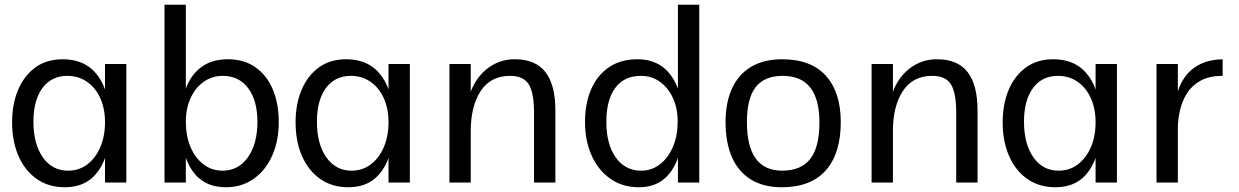

<svg xmlns="http://www.w3.org/2000/svg" viewBox="-20 -770 5225 810"><path d="M254 20Q185 20 135 -15Q85 -50 58 -112Q31 -174 31 -254Q31 -330 56 -390Q81 -450 128.5 -485Q176 -520 245 -520Q342 -520 393.5 -449.5Q445 -379 445 -248Q445 -121 396 -50.5Q347 20 254 20ZM267 -50Q314 -50 349 -77Q384 -104 403.5 -150Q423 -196 423 -254Q423 -312 403 -356Q383 -400 347 -425Q311 -450 264 -450Q197 -450 159 -398.5Q121 -347 121 -257Q121 -163 160.5 -106.5Q200 -50 267 -50ZM423 0V-500H513V0Z M674 -750H764V0H674ZM933 20Q839 20 790.5 -51Q742 -122 742 -255Q742 -339 764.5 -398Q787 -457 831.5 -488.5Q876 -520 941 -520Q1010 -520 1058 -486Q1106 -452 1131 -392.5Q1156 -333 1156 -255Q1156 -177 1129 -115Q1102 -53 1051.5 -16.5Q1001 20 933 20ZM919 -50Q986 -50 1026 -106.5Q1066 -163 1066 -256Q1066 -346 1027 -398Q988 -450 920 -450Q875 -450 839.5 -425Q804 -400 784 -356Q764 -312 764 -256Q764 -197 783.5 -150.5Q803 -104 838 -77Q873 -50 919 -50Z M1450 20Q1381 20 1331 -15Q1281 -50 1254 -112Q1227 -174 1227 -254Q1227 -330 1252 -390Q1277 -450 1324.5 -485Q1372 -520 1441 -520Q1538 -520 1589.5 -449.5Q1641 -379 1641 -248Q1641 -121 1592 -50.5Q1543 20 1450 20ZM1463 -50Q1510 -50 1545 -77Q1580 -104 1599.5 -150Q1619 -196 1619 -254Q1619 -312 1599 -356Q1579 -400 1543 -425Q1507 -450 1460 -450Q1393 -450 1355 -398.5Q1317 -347 1317 -257Q1317 -163 1356.5 -106.5Q1396 -50 1463 -50ZM1619 0V-500H1709V0Z M2233 -294Q2233 -379 2210.5 -414.5Q2188 -450 2132 -450Q2050 -450 2008 -386Q1966 -322 1966 -217L1956 -274L1954 -342Q1966 -397 1994 -436.5Q2022 -476 2062.5 -498Q2103 -520 2152 -520Q2239 -520 2281 -466Q2323 -412 2323 -304V0H2233ZM1876 -500H1966V0H1876Z M2676 20Q2605 20 2554 -16.5Q2503 -53 2475.5 -115Q2448 -177 2448 -255Q2448 -333 2473.5 -392.5Q2499 -452 2548.5 -486Q2598 -520 2670 -520Q2762 -520 2812 -450Q2862 -380 2862 -255Q2862 -122 2814 -51Q2766 20 2676 20ZM2685 -50Q2730 -50 2765 -77.5Q2800 -105 2819.5 -152Q2839 -199 2839 -257Q2839 -313 2819 -356.5Q2799 -400 2764 -425Q2729 -450 2684 -450Q2613 -450 2575.5 -399Q2538 -348 2538 -256Q2538 -162 2577.5 -106Q2617 -50 2685 -50ZM2840 0V-750H2930V0Z M3278 20Q3202 20 3149 -12Q3096 -44 3068.5 -105.5Q3041 -167 3041 -255Q3041 -338 3068.5 -397.5Q3096 -457 3149.5 -488.5Q3203 -520 3279 -520Q3402 -520 3464.5 -450Q3527 -380 3527 -255Q3527 -123 3464 -51.5Q3401 20 3278 20ZM3280 -50Q3360 -50 3398.5 -100Q3437 -150 3437 -253Q3437 -351 3398.5 -400.5Q3360 -450 3282 -450Q3205 -450 3168 -402.5Q3131 -355 3131 -255Q3131 -153 3168 -101.5Q3205 -50 3280 -50Z M4014 -294Q4014 -379 3991.5 -414.5Q3969 -450 3913 -450Q3831 -450 3789 -386Q3747 -322 3747 -217L3737 -274L3735 -342Q3747 -397 3775 -436.5Q3803 -476 3843.5 -498Q3884 -520 3933 -520Q4020 -520 4062 -466Q4104 -412 4104 -304V0H4014ZM3657 -500H3747V0H3657Z M4433 20Q4364 20 4314 -15Q4264 -50 4237 -112Q4210 -174 4210 -254Q4210 -330 4235 -390Q4260 -450 4307.5 -485Q4355 -520 4424 -520Q4521 -520 4572.5 -449.5Q4624 -379 4624 -248Q4624 -121 4575 -50.5Q4526 20 4433 20ZM4446 -50Q4493 -50 4528 -77Q4563 -104 4582.5 -150Q4602 -196 4602 -254Q4602 -312 4582 -356Q4562 -400 4526 -425Q4490 -450 4443 -450Q4376 -450 4338 -398.5Q4300 -347 4300 -257Q4300 -163 4339.5 -106.5Q4379 -50 4446 -50ZM4602 0V-500H4692V0Z M4859 -500H4949V-385Q4962 -425 4986.5 -455Q5011 -485 5049 -502Q5087 -519 5138 -520V-450Q5082 -450 5045.5 -430Q5009 -410 4988 -377Q4967 -344 4958 -304.5Q4949 -265 4949 -226V0H4859Z"/></svg>

Font: Moderustic
Style: Regular
Weight: 400
Designer: Tural Alisoy
Foundry: TAFT Foundry
Version: Version 2.120